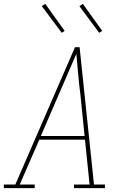

<svg xmlns="http://www.w3.org/2000/svg" viewBox="-38 -981 658 1001"><path d="M-18 0V-19H42L353 -735H377L452 -19H509V0H348V-19H429L405 -253H167L65 -19H143V0ZM403 -272 381 -490Q374 -542 369.5 -595Q365 -648 360 -700Q337 -648 314.5 -595Q292 -542 269 -490L175 -272ZM479 -810 376 -949 394 -961 495 -820ZM284 -810 180 -949 198 -961 299 -820Z"/></svg>

Font: Iosevka Etoile Thin
Style: Italic
Weight: 100
Italic angle: -9°
Designer: Belleve Invis
Foundry: Belleve Invis
Version: Version 22.1.2; ttfautohint (v1.8.4)